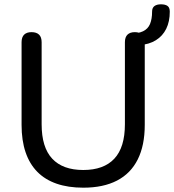

<svg xmlns="http://www.w3.org/2000/svg" viewBox="-20 -861 807 890"><path d="M366 9Q296 9 242.5 -9.5Q189 -28 153 -64.5Q117 -101 98.5 -155.5Q80 -210 80 -282V-665Q80 -689 92 -700.5Q104 -712 126 -712Q149 -712 161 -700.5Q173 -689 173 -665V-285Q173 -178 222 -125.5Q271 -73 366 -73Q461 -73 510 -125.5Q559 -178 559 -285V-665Q559 -689 571 -700.5Q583 -712 605 -712Q627 -712 639 -700.5Q651 -689 651 -665V-282Q651 -187 618.5 -122Q586 -57 522.5 -24Q459 9 366 9ZM627 -652 579 -684V-705Q620 -705 643 -716Q666 -727 675.5 -750Q685 -773 685 -807Q685 -825 696 -833Q707 -841 726 -841Q746 -841 756.5 -833.5Q767 -826 767 -807Q767 -761 750.5 -727.5Q734 -694 702.5 -674.5Q671 -655 627 -652Z"/></svg>

Font: Nunito ExtraLight Medium
Style: Regular
Weight: 500
Version: Version 3.602